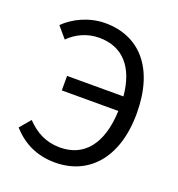

<svg xmlns="http://www.w3.org/2000/svg" viewBox="-136 -858 910 983"><g transform="rotate(20 319.0 -366.5)"><path d="M179 -346H487C480 -162 399 -68 269 -68C193 -68 136 -99 86 -151L36 -92C97 -25 172 13 272 13C450 13 580 -118 580 -366C580 -615 456 -746 272 -746C181 -746 99 -703 53 -656L104 -596C146 -638 203 -665 268 -665C395 -665 472 -581 486 -425H179Z"/></g></svg>

Font: Noto Sans Mono CJK HK
Style: Regular
Weight: 400
Designer: Ryoko NISHIZUKA 西塚涼子 (kana, bopomofo & ideographs); Paul D. Hunt (Latin, Greek & Cyrillic); Sandoll Communications 산돌커뮤니
Foundry: Adobe
Version: Version 2.004;hotconv 1.0.118;makeotfexe 2.5.65603